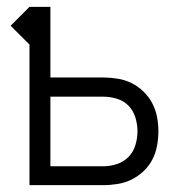

<svg xmlns="http://www.w3.org/2000/svg" viewBox="-20 -540 540 560"><path d="M66 0V-410L11 -465L66 -520H127V-314H281Q302 -314 323.5 -310.5Q345 -307 364 -297.5Q383 -288 398.5 -273Q414 -258 424 -239Q434 -220 438 -199Q442 -178 442 -157Q442 -136 438 -114.5Q434 -93 424 -74Q414 -55 398.5 -40.5Q383 -26 364 -16.5Q345 -7 323.5 -3.5Q302 0 281 0ZM127 -55H281Q301 -55 321 -61.5Q341 -68 355 -82.5Q369 -97 375 -117Q381 -137 381 -157Q381 -177 375 -197Q369 -217 355 -231.5Q341 -246 321 -252Q301 -258 281 -258H127Z"/></svg>

Font: Iosevka SS04 Light
Style: Regular
Weight: 300
Monospace: yes
Designer: Belleve Invis
Foundry: Belleve Invis
Version: Version 19.0.0; ttfautohint (v1.8.4)